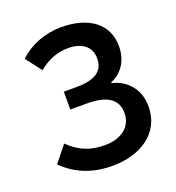

<svg xmlns="http://www.w3.org/2000/svg" viewBox="-125 -767 808 880"><g transform="rotate(-20 279.5 -327.0)"><path d="M38 -81C106 -14 186 12 276 12C414 12 523 -59 523 -189C523 -273 470 -330 400 -346V-350C459 -374 490 -428 490 -494C490 -601 407 -666 270 -666C190 -666 116 -636 64 -587L123 -510C165 -544 211 -565 267 -565C330 -565 377 -536 377 -476C377 -416 338 -384 242 -384H181V-297H262C358 -297 409 -266 409 -197C409 -127 351 -89 275 -89C208 -89 154 -108 101 -160Z"/></g></svg>

Font: DAIFUKU Sans Semibold
Style: Regular
Weight: 600
Designer: Original font ‘Source Sans 3’ : Paul D. Hunt
Foundry: Daifuku
Version: Version 1.000